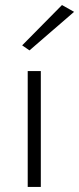

<svg xmlns="http://www.w3.org/2000/svg" viewBox="-20 -742 314 762"><path d="M274 -695 226 -722 68 -562 97 -542ZM90 -460V0H142V-460Z"/></svg>

Font: Jost Light
Style: Regular
Weight: 300
Version: Version 3.710